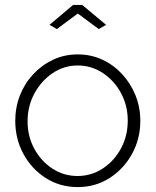

<svg xmlns="http://www.w3.org/2000/svg" viewBox="-20 -750 632 780"><path d="M296 10Q223 10 165.5 -27Q108 -64 75 -125Q42 -186 42 -259Q42 -314 61 -362.5Q80 -411 115 -448.5Q150 -486 196 -507.5Q242 -529 296 -529Q350 -529 396 -507.5Q442 -486 476.5 -448.5Q511 -411 530.5 -362.5Q550 -314 550 -259Q550 -186 516.5 -125Q483 -64 425.5 -27Q368 10 296 10ZM92 -257Q92 -196 119.5 -145.5Q147 -95 193 -65Q239 -35 295 -35Q351 -35 397.5 -65.5Q444 -96 471.5 -147Q499 -198 499 -260Q499 -321 471.5 -372Q444 -423 397.5 -453.5Q351 -484 296 -484Q240 -484 194 -453Q148 -422 120 -370.5Q92 -319 92 -257ZM181 -649 277 -730H314L411 -649L381 -632L296 -695L211 -632Z"/></svg>

Font: Raleway Light
Style: Regular
Weight: 300
Designer: Matt McInerney, Pablo Impallari, Rodrigo Fuenzalida
Foundry: Matt McInerney, Pablo Impallari, Rodrigo Fuenzalida
Version: Version 4.026